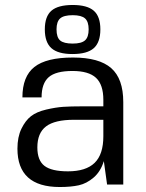

<svg xmlns="http://www.w3.org/2000/svg" viewBox="-20 -741 585 771"><path d="M220 10Q50 10 50 -144Q50 -191 66 -224Q82 -257 104.5 -274.5Q127 -292 165.5 -301Q204 -310 234 -312Q264 -314 310 -314H395V-340Q395 -401 365.5 -428.5Q336 -456 271 -456Q204 -456 175.5 -431Q147 -406 147 -350H70Q70 -434 118 -472Q166 -510 273 -510Q378 -510 426.5 -467.5Q475 -425 475 -331V0H410L397 -94Q384 -52 356 -28Q328 -4 296.5 3Q265 10 220 10ZM395 -194V-260H277Q200 -260 165 -233.5Q130 -207 130 -149Q130 -97 158.5 -75Q187 -53 253 -53Q325 -53 360 -87Q395 -121 395 -194ZM272 -721Q330 -721 356.5 -698Q383 -675 383 -623Q383 -571 356.5 -547.5Q330 -524 271 -524Q213 -524 186.5 -547.5Q160 -571 160 -623Q160 -675 186.5 -698Q213 -721 272 -721ZM272 -566Q307 -566 321.5 -579Q336 -592 336 -623Q336 -654 321.5 -667Q307 -680 272 -680Q236 -680 221.5 -667Q207 -654 207 -623Q207 -591 221.5 -578.5Q236 -566 272 -566Z"/></svg>

Font: Fivo Sans Modern
Style: Regular
Weight: 400
Designer: Alexander Slobzheninov
Foundry: Alexander Slobzheninov
Version: 1.0